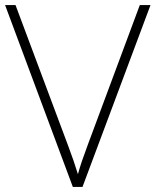

<svg xmlns="http://www.w3.org/2000/svg" viewBox="-20 -734 611 754"><path d="M571 -714H529L325 -166C307 -118 295 -83 286 -50C276 -83 262 -124 246 -166L41 -714H0L266 0H304Z"/></svg>

Font: Noto Sans Lao ExtraLight
Style: Regular
Weight: 200
Designer: Monotype Design Team
Foundry: Monotype Imaging Inc.
Version: Version 2.003